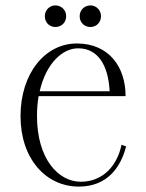

<svg xmlns="http://www.w3.org/2000/svg" viewBox="-20 -676 540 711"><path d="M272 15C379 15 428 -59 447 -134L430 -140C414 -62 361 -3 279 -3C196 -3 117 -88 117 -246C117 -273 119 -297 123 -320H445C445 -428 384 -514 266 -515C148 -516 56 -405 56 -246C56 -88 150 15 272 15ZM185 -576C206 -576 225 -591 225 -616C225 -640 206 -656 185 -656C165 -656 146 -640 146 -616C146 -591 165 -576 185 -576ZM315 -576C335 -576 354 -591 354 -616C354 -640 335 -656 315 -656C294 -656 275 -640 275 -616C275 -591 294 -576 315 -576ZM127 -338C151 -444 214 -498 270 -497C341 -497 381 -437 386 -338Z"/></svg>

Font: Sprat Condensed Light
Style: Regular
Weight: 300
Width: 3
Designer: Ethan Nakache
Foundry: Collletttivo
Version: Version 2.000;Glyphs 3.2 (3217)